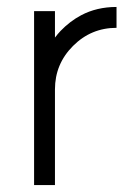

<svg xmlns="http://www.w3.org/2000/svg" viewBox="-20 -532 367 552"><path d="M78 -500V0H138V-275Q138 -348 190 -400Q242 -452 315 -452V-512Q258 -512 213 -488Q181 -471 154 -443Q150 -439 146 -434Q142 -429 138 -424V-500Z"/></svg>

Font: Unageo Variable
Style: Regular
Weight: 300
Designer: Richard Sepsi
Foundry: Richard Sepsi
Version: Version 2.200